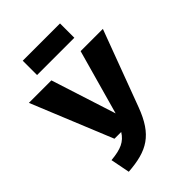

<svg xmlns="http://www.w3.org/2000/svg" viewBox="-277 -1014 1147 1147"><g transform="rotate(-45 296.5 -440.5)"><path d="M451 -778V-899H136V-778ZM609 -695H421L306 -284L174 -695H-16L194 -182H251C219 -131 177 -112 91 -104L115 18C281 6 365 -42 429 -213Z"/></g></svg>

Font: Fira Sans ExtraBold
Style: Regular
Weight: 800
Designer: bBox Type GmbH & Carrois Corporate GbR & Edenspiekermann AG
Foundry: bBox Type GmbH & Carrois Corporate GbR & Edenspiekermann AG
Version: Version 4.300;PS 004.300;hotconv 1.0.88;makeotf.lib2.5.64775